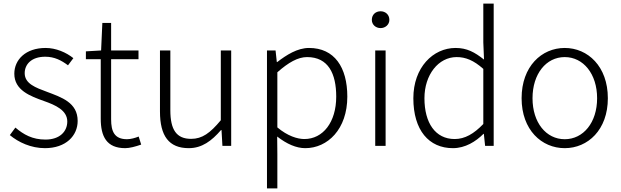

<svg xmlns="http://www.w3.org/2000/svg" viewBox="-20 -815 3473 1073"><path d="M231 13C349 13 414 -57 414 -139C414 -242 324 -271 242 -302C180 -325 118 -347 118 -406C118 -454 154 -498 233 -498C285 -498 324 -477 360 -450L390 -490C350 -522 293 -547 235 -547C123 -547 60 -481 60 -403C60 -311 148 -278 227 -250C289 -228 356 -199 356 -136C356 -81 315 -35 234 -35C161 -35 112 -63 66 -102L35 -60C83 -20 153 13 231 13Z M680 13C704 13 738 4 769 -7L755 -52C736 -44 710 -37 690 -37C619 -37 601 -81 601 -148V-484H754V-533H601V-687H552L545 -533L460 -528V-484H543V-152C543 -53 575 13 680 13Z M1035 13C1109 13 1163 -28 1215 -88H1218L1223 0H1272V-533H1214V-143C1154 -71 1110 -39 1048 -39C966 -39 932 -90 932 -199V-533H874V-192C874 -55 924 13 1035 13Z M1472 238H1530V46L1529 -52C1583 -10 1636 13 1686 13C1811 13 1921 -93 1921 -275C1921 -439 1849 -547 1707 -547C1642 -547 1581 -508 1529 -468H1527L1520 -533H1472ZM1681 -38C1642 -38 1587 -55 1530 -103V-411C1592 -466 1645 -496 1696 -496C1815 -496 1859 -403 1859 -275C1859 -132 1785 -38 1681 -38Z M2077 0H2135V-533H2077ZM2107 -658C2133 -658 2156 -677 2156 -704C2156 -734 2133 -752 2107 -752C2080 -752 2058 -734 2058 -704C2058 -677 2080 -658 2107 -658Z M2511 13C2580 13 2639 -24 2682 -67H2684L2691 0H2739V-795H2681V-578L2685 -482C2633 -523 2590 -547 2526 -547C2400 -547 2290 -438 2290 -266C2290 -87 2377 13 2511 13ZM2521 -38C2413 -38 2352 -128 2352 -266C2352 -397 2430 -496 2532 -496C2582 -496 2627 -478 2681 -430V-122C2628 -67 2578 -38 2521 -38Z M3136 13C3265 13 3377 -89 3377 -266C3377 -444 3265 -547 3136 -547C3007 -547 2895 -444 2895 -266C2895 -89 3007 13 3136 13ZM3136 -37C3032 -37 2956 -130 2956 -266C2956 -402 3032 -496 3136 -496C3240 -496 3317 -402 3317 -266C3317 -130 3240 -37 3136 -37Z"/></svg>

Font: Noto Sans CJK JP Light
Style: Regular
Weight: 300
Designer: Ryoko NISHIZUKA (kana & ideographs); Paul D. Hunt (Latin, Greek & Cyrillic); Wenlong ZHANG (bopomofo); Sandoll Communica
Foundry: Adobe Systems Incorporated
Version: Version 1.004;PS 1.004;hotconv 1.0.82;makeotf.lib2.5.63406